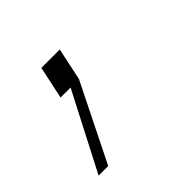

<svg xmlns="http://www.w3.org/2000/svg" viewBox="-137 -127 339 339"><g transform="rotate(-45 32.5 42.0)"><path d="M-64 145 11 0H-14L-1 -61H45L32 0L-40 145Z"/></g></svg>

Font: Hubot Sans Condensed ExtraLight
Style: Italic
Weight: 200
Width: 3
Italic angle: -12.0243°
Designer: Deni Anggara
Foundry: GitHub, Inc., Subsidiary of Microsoft Corporation
Version: Version 2.000